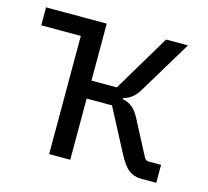

<svg xmlns="http://www.w3.org/2000/svg" viewBox="-81 -609 762 703"><g transform="rotate(15 300.0 -258.0)"><path d="M161 -448H11V-516H241V-300H337L466 -516H549L432 -322Q418 -297 403 -285Q388 -273 369 -268V-264Q389 -261 405 -248.5Q421 -236 434 -211L503 -79Q509 -68 521 -68H567V0H509Q482 0 462 -15.5Q442 -31 421 -72L337 -232H241V0H161Z"/></g></svg>

Font: iA Writer Quattro V
Style: Regular
Weight: 400
Designer: Mike Abbink, Paul van der Laan, Pieter van Rosmalen, Oliver Reichenstein
Foundry: Information Architects Inc.
Version: Version 2.000